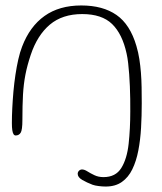

<svg xmlns="http://www.w3.org/2000/svg" viewBox="-20 -485 594 703"><path d="M367 198Q354.5 198 341 196.2Q327.5 194.5 319 191.5Q298 183.5 281.2 173.8Q264.5 164 264.5 151.5Q264.5 145 269.2 140.2Q274 135.5 280.5 135.5Q289 135.5 300 142.5Q311 149.5 325.8 156.5Q340.5 163.5 359 163.5Q403.5 163.5 424.2 130Q445 96.5 451 41.5Q457 -13.5 457 -77.5Q457 -100 456.8 -123.2Q456.5 -146.5 455.5 -169.2Q454.5 -192 453 -213.5Q451.5 -235 449.2 -254.2Q447 -273.5 443.5 -289Q428 -360.5 390.5 -397Q353 -433.5 281 -433.5Q208.5 -433.5 162.5 -394.8Q116.5 -356 92.5 -284Q79.5 -245 73 -211.2Q66.5 -177.5 64.2 -138.5Q62 -99.5 62 -45Q62 -9.5 55.8 0.8Q49.5 11 37.5 11Q32.5 11 29.5 6.2Q26.5 1.5 25 -8.5Q23.5 -18.5 23.5 -34.5Q23.5 -60 25 -89.8Q26.5 -119.5 29.2 -150.2Q32 -181 36.5 -211Q41 -241 47 -267.5Q53 -294 61 -314.5Q89 -388 143 -426.5Q197 -465 277.5 -465Q356.5 -465 406.5 -430.2Q456.5 -395.5 479.5 -316.5Q486.5 -293 490.2 -268.8Q494 -244.5 496 -218.8Q498 -193 498.5 -165.5Q499 -138 499 -107.5Q499 -61.5 496.5 -17.2Q494 27 486.5 66Q479 105 464.5 134.8Q450 164.5 426.2 181.2Q402.5 198 367 198Z"/></svg>

Font: Gluten Thin Thin
Style: Regular
Weight: 250
Version: Version 1.300